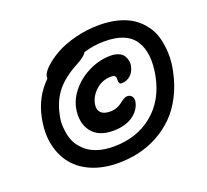

<svg xmlns="http://www.w3.org/2000/svg" viewBox="-134 -916 1220 1132"><g transform="rotate(-20 475.5 -350.0)"><path d="M424.8 51.8Q335.4 51.8 264.4 23.2Q193.4 -5.4 149.2 -58.3Q105 -111.3 88.4 -186.5Q71.8 -261.7 90.8 -355Q115.2 -476.1 200.2 -559.1Q200.2 -569.3 201.2 -573.2Q206.1 -597.2 238 -627.4Q270 -657.7 319.6 -685.8Q369.1 -713.9 442.4 -732.9Q515.6 -752 592.8 -752Q659.2 -752 713.1 -737.5Q767.1 -723.1 804.9 -696.8Q842.8 -670.4 869.6 -633.3Q896.5 -596.2 908.2 -551Q919.9 -505.9 921.6 -453.9Q923.3 -401.9 911.1 -345.2Q894.5 -264.2 860.1 -197.8Q825.7 -131.3 779.3 -85.4Q732.9 -39.6 675.3 -8.3Q617.7 22.9 554.9 37.4Q492.2 51.8 424.8 51.8ZM195.8 -334Q187 -296.9 189.2 -261.2Q191.4 -225.6 200.2 -193.8Q209 -162.1 229 -135.5Q249 -108.9 276.6 -89.6Q304.2 -70.3 343.8 -59.6Q383.3 -48.8 431.2 -48.8Q577.1 -48.8 676.5 -129.9Q775.9 -210.9 804.2 -354Q831.5 -494.1 780.3 -572.8Q729 -651.4 590.8 -650.9Q520 -650.9 459 -630.9Q446.8 -607.4 395 -580.1Q304.2 -532.2 258.1 -473.9Q211.9 -415.5 195.8 -334ZM460 -137.2Q368.2 -137.2 325.9 -193.6Q283.7 -250 299.8 -337.9Q312 -397.5 356.7 -448.5Q401.4 -499.5 465.1 -529.3Q528.8 -559.1 595.2 -559.1Q624 -559.1 644.8 -550.3Q665.5 -541.5 675.3 -527.1Q685.1 -512.7 689 -494.4Q692.9 -476.1 688 -457Q681.2 -424.8 658.4 -404.3Q635.7 -383.8 602.1 -383.8Q584.5 -383.8 585.9 -410.2Q587.4 -425.8 581.5 -433.8Q575.7 -441.9 556.2 -441.9Q502.4 -441.9 462.6 -407Q422.9 -372.1 413.1 -325.2Q405.8 -290.5 423.8 -270.3Q441.9 -250 482.9 -250Q505.9 -250 525.9 -257.8Q545.9 -265.6 557.4 -275.4Q568.8 -285.2 582.3 -293Q595.7 -300.8 606.9 -300.8Q626.5 -300.8 636 -286.1Q645.5 -271.5 641.1 -251Q629.9 -200.7 582.3 -168.9Q534.7 -137.2 460 -137.2Z"/></g></svg>

Font: Shantell Sans Normal
Style: Italic
Weight: 600
Italic angle: -11.31°
Designer: Stephen Nixon, Anya Danilova, Shantell Martin
Foundry: Arrow Type
Version: Version 1.006;[559af2be0]